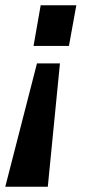

<svg xmlns="http://www.w3.org/2000/svg" viewBox="-35 -547 332 727"><path d="M-15 160 105 -307H192L146 160ZM92 -373 119 -527H254L226 -373Z"/></svg>

Font: Archivo Condensed ExtraBold
Style: Italic
Weight: 800
Width: 3
Italic angle: -10°
Designer: Hector Gatti
Foundry: Omnibus-Type
Version: Version 2.001